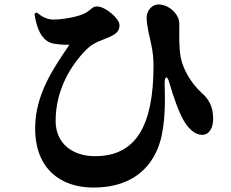

<svg xmlns="http://www.w3.org/2000/svg" viewBox="-20 -781 1040 863"><path d="M135 -719C145 -651 166 -607 204 -590C224 -581 271 -579 292 -580C221 -475 138 -357 138 -204C138 -20 255 62 399 62C614 62 686 -73 707 -173C727 -270 720 -368 720 -406C720 -440 732 -442 741 -410C758 -349 785 -273 807 -237C827 -204 855 -175 888 -175C921 -175 938 -206 938 -247C938 -307 915 -338 886 -364C840 -406 802 -469 792 -525C784 -572 786 -615 786 -674C786 -717 741 -759 695 -761C665 -762 639 -736 639 -700C639 -668 653 -613 659 -585C668 -545 670 -511 670 -486C670 -214 590 -79 407 -79C304 -79 230 -138 230 -237C230 -379 300 -490 370 -560C403 -593 446 -602 477 -617C510 -633 517 -647 517 -669C517 -697 454 -752 416 -752C397 -752 392 -741 373 -728C337 -703 252 -693 220 -693C192 -693 168 -706 145 -725Z"/></svg>

Font: Noto Serif CJK HK Black
Style: Regular
Weight: 900
Designer: Ryoko NISHIZUKA 西塚涼子 (kana & ideographs); Frank Grießhammer (Latin, Greek & Cyrillic); Wenlong ZHANG 张文龙 (bopomofo); San
Foundry: Adobe
Version: Version 2.001;hotconv 1.1.0;makeotfexe 2.6.0